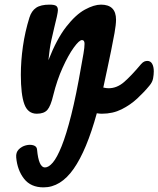

<svg xmlns="http://www.w3.org/2000/svg" viewBox="-20 -486 684 829"><path d="M168 323Q113 323 84 286Q55 249 50 194Q48 172 61 159Q74 146 92 141.5Q110 137 124.5 141.5Q139 146 140 160Q147 237 174 237Q190 237 208 216Q226 195 246 145.5Q266 96 287.5 11Q309 -74 331 -202Q336 -229 340.5 -255Q345 -281 345 -297Q345 -313 334 -313Q322 -313 298.5 -280.5Q275 -248 250.5 -194Q226 -140 210 -75Q199 -28 184.5 -11.5Q170 5 139 5Q100 5 85 -36.5Q70 -78 70 -163Q70 -223 79 -286Q88 -349 107 -410Q116 -439 136 -452.5Q156 -466 194 -466Q214 -466 222 -461Q230 -456 230 -442Q230 -435 225.5 -414Q221 -393 215 -370Q209 -346 201.5 -311.5Q194 -277 189 -226Q225 -318 266 -370.5Q307 -423 346.5 -444.5Q386 -466 416 -466Q481 -466 481 -401Q481 -380 474.5 -343.5Q468 -307 459.5 -266Q451 -225 444 -192Q435 -148 426 -108Q439 -105 449 -105Q485 -105 516 -132Q547 -159 589 -209Q597 -218 603.5 -220.5Q610 -223 616 -223Q630 -223 637 -210.5Q644 -198 644 -178Q644 -164 641 -147.5Q638 -131 625 -116Q603 -89 573 -61Q543 -33 505 -14Q467 5 420 5Q409 5 398 3Q354 163 298 243Q242 323 168 323Z"/></svg>

Font: Pacifico
Style: Regular
Weight: 400
Designer: Vernon Adams
Foundry: Vernon Adams
Version: Version 3.010; ttfautohint (v1.8.4.7-5d5b)